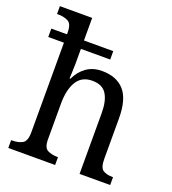

<svg xmlns="http://www.w3.org/2000/svg" viewBox="-138 -863 865 967"><g transform="rotate(20 294.5 -380.0)"><path d="M17 0V-42H24Q55 -42 77 -54Q99 -66 99 -114V-594H15V-639H99V-650Q99 -695 76.5 -706.5Q54 -718 24 -718H17V-760H190V-639H347V-594H190V-514Q190 -489 188.5 -463Q187 -437 187 -435H192Q211 -476 245.5 -501Q280 -526 329 -526Q407 -526 448.5 -479.5Q490 -433 490 -330V-114Q490 -66 509.5 -54Q529 -42 560 -42H563V0H399V-326Q399 -391 376.5 -427Q354 -463 300 -463Q243 -463 216.5 -419Q190 -375 190 -301V-109Q190 -64 212.5 -53Q235 -42 265 -42H268V0Z"/></g></svg>

Font: Noto Serif Sinhala SemiCondensed
Style: Regular
Weight: 400
Width: 4
Designer: Jelle Bosma - Monotype Design Team
Foundry: Monotype Imaging Inc.
Version: Version 2.007; ttfautohint (v1.8.4.7-5d5b)